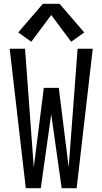

<svg xmlns="http://www.w3.org/2000/svg" viewBox="-20 -992 540 1012"><path d="M116 0H195L250 -390L305 0H384L469 -735H389L342 -110L290 -529H211L158 -110L112 -735H31ZM145 -772 250 -913 355 -772 424 -821 294 -972H206L76 -821Z"/></svg>

Font: Iosevka SS09
Style: Regular
Weight: 400
Monospace: yes
Designer: Belleve Invis
Foundry: Belleve Invis
Version: Version 5.2.1; ttfautohint (v1.8.3)